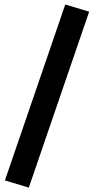

<svg xmlns="http://www.w3.org/2000/svg" viewBox="-20 -732 444 859"><path d="M272 -711.9 378.9 -679.7 108.9 107.4 2 75.2Z"/></svg>

Font: Sahel FD
Style: Bold-FD
Weight: 700
Foundry: Saber Rastikerdar (saber.rastikerdar@gmail.com)
Version: Version 3.3.0